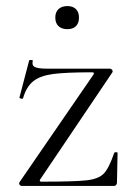

<svg xmlns="http://www.w3.org/2000/svg" viewBox="-20 -612 445 632"><path d="M288 -367Q292 -374 283 -374Q198 -374 155.5 -368.5Q113 -363 90 -345Q67 -327 56 -289Q56 -287 52 -287Q49 -287 46 -288.5Q43 -290 44 -291L76 -413Q77 -415 83 -414.5Q89 -414 88 -412Q84 -397 94.5 -391.5Q105 -386 135 -386H342Q346 -386 349 -382Q352 -378 350 -374L112 -21Q108 -14 117 -14Q226 -14 265.5 -18.5Q305 -23 322 -41Q339 -59 356 -109Q357 -111 362 -111Q367 -111 367 -109L365 -11Q365 -7 362.5 -3.5Q360 0 356 0H51Q47 0 44.5 -4Q42 -8 44 -12ZM162 -554Q162 -572 172.5 -582Q183 -592 202 -592Q220 -592 230 -582Q240 -572 240 -554Q240 -536 230 -526Q220 -516 202 -516Q183 -516 172.5 -526Q162 -536 162 -554Z"/></svg>

Font: Cormorant Garamond Light
Style: Regular
Weight: 300
Designer: Christian Thalmann (Catharsis Fonts)
Version: Version 3.000